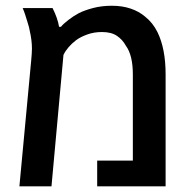

<svg xmlns="http://www.w3.org/2000/svg" viewBox="-20 -661 695 681"><path d="M48.8 0 90.8 -448.2Q91.8 -460 92.5 -469.5Q93.3 -479 93.3 -488.3Q93.3 -518.1 85.4 -552.2Q84 -562.5 77.9 -581.3Q71.8 -600.1 69.3 -608.9Q67.4 -614.7 65.2 -620.6Q63 -626.5 60.5 -632.3H166.5Q184.6 -596.2 189.5 -565.9H196.3Q203.1 -575.2 222.4 -590.1Q241.7 -605 260.3 -614.7Q279.8 -624.5 310.3 -632.6Q340.8 -640.6 377 -640.6Q413.6 -640.6 443.1 -630.6Q472.7 -620.6 494.1 -602.5Q522 -580.6 538.6 -546.9Q567.4 -488.3 567.4 -397V0H324.7V-91.3H451.2V-397Q451.2 -465.3 426.3 -499Q415 -520 395 -533.7Q375 -547.4 341.8 -547.4Q313.5 -547.4 289.8 -538.8Q266.1 -530.3 250.5 -519Q219.2 -495.1 205.1 -466.3L162.6 0Z"/></svg>

Font: Open Sans SemiBold
Style: Regular
Weight: 600
Designer: Monotype Design Team
Foundry: Monotype Imaging Inc.
Version: Version 3.003; ttfautohint (v1.8.4)